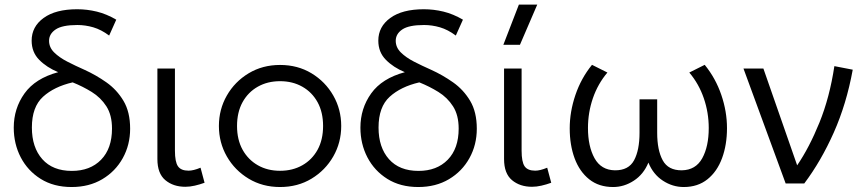

<svg xmlns="http://www.w3.org/2000/svg" viewBox="-20 -774 3654 810"><path d="M282 15Q206.5 15 151.8 -19.2Q97 -53.5 67.5 -110.2Q38 -167 38 -235.5Q38 -316.5 83.5 -380Q129 -443.5 225.5 -469.5Q177 -489.5 145.2 -521.8Q113.5 -554 113.5 -602.5Q113.5 -661.5 164 -698.2Q214.5 -735 305.5 -735Q347.5 -735 388.5 -725Q429.5 -715 470.5 -691L440.5 -624Q407 -649 373.5 -658.8Q340 -668.5 306.5 -668.5Q242.5 -668.5 214.8 -649.8Q187 -631 187 -602Q187 -574 208.5 -552.8Q230 -531.5 264 -514Q298 -496.5 336.5 -479.5Q385 -457.5 429 -426.5Q473 -395.5 501 -348.5Q529 -301.5 529 -231Q529 -163 498 -107Q467 -51 411.5 -18Q356 15 282 15ZM283 -53Q360.5 -53 406.5 -100.2Q452.5 -147.5 452.5 -231.5Q452.5 -288.5 428.8 -325.5Q405 -362.5 367 -386Q329 -409.5 286.5 -426.5Q208.5 -408.5 161.5 -365.8Q114.5 -323 114.5 -236Q114.5 -152 158.5 -102.5Q202.5 -53 283 -53Z M762 14Q711 14 677.5 -14Q644 -42 644 -103V-485H718V-138.5Q718 -91 730.8 -72.5Q743.5 -54 775.5 -54Q796 -54 826 -66.5L843 -3Q822.5 4.5 801.8 9.2Q781 14 762 14Z M1161.5 15Q1087.5 15 1029 -20.2Q970.5 -55.5 937 -114Q903.5 -172.5 903.5 -242.5Q903.5 -312.5 937 -371Q970.5 -429.5 1029 -464.8Q1087.5 -500 1161.5 -500Q1236 -500 1294.2 -464.8Q1352.5 -429.5 1386 -371Q1419.5 -312.5 1419.5 -242.5Q1419.5 -172.5 1386 -114Q1352.5 -55.5 1294.2 -20.2Q1236 15 1161.5 15ZM1161.5 -53.5Q1214.5 -53.5 1255.5 -76.8Q1296.5 -100 1319.8 -142.2Q1343 -184.5 1343 -242.5Q1343 -300.5 1319.8 -342.8Q1296.5 -385 1255.5 -408.2Q1214.5 -431.5 1161.5 -431.5Q1108.5 -431.5 1067.5 -408.2Q1026.5 -385 1003.2 -342.8Q980 -300.5 980 -242.5Q980 -184.5 1003.5 -142.2Q1027 -100 1067.8 -76.8Q1108.5 -53.5 1161.5 -53.5Z M1744.5 15Q1669 15 1614.2 -19.2Q1559.5 -53.5 1530 -110.2Q1500.5 -167 1500.5 -235.5Q1500.5 -316.5 1546 -380Q1591.5 -443.5 1688 -469.5Q1639.5 -489.5 1607.8 -521.8Q1576 -554 1576 -602.5Q1576 -661.5 1626.5 -698.2Q1677 -735 1768 -735Q1810 -735 1851 -725Q1892 -715 1933 -691L1903 -624Q1869.5 -649 1836 -658.8Q1802.5 -668.5 1769 -668.5Q1705 -668.5 1677.2 -649.8Q1649.5 -631 1649.5 -602Q1649.5 -574 1671 -552.8Q1692.5 -531.5 1726.5 -514Q1760.5 -496.5 1799 -479.5Q1847.5 -457.5 1891.5 -426.5Q1935.5 -395.5 1963.5 -348.5Q1991.5 -301.5 1991.5 -231Q1991.5 -163 1960.5 -107Q1929.5 -51 1874 -18Q1818.5 15 1744.5 15ZM1745.5 -53Q1823 -53 1869 -100.2Q1915 -147.5 1915 -231.5Q1915 -288.5 1891.2 -325.5Q1867.5 -362.5 1829.5 -386Q1791.5 -409.5 1749 -426.5Q1671 -408.5 1624 -365.8Q1577 -323 1577 -236Q1577 -152 1621 -102.5Q1665 -53 1745.5 -53Z M2224.5 14Q2173.5 14 2140 -14Q2106.5 -42 2106.5 -103V-485H2180.5V-138.5Q2180.5 -91 2193.2 -72.5Q2206 -54 2238 -54Q2258.5 -54 2288.5 -66.5L2305.5 -3Q2285 4.5 2264.2 9.2Q2243.5 14 2224.5 14ZM2103.5 -585 2169 -754.5H2246.5L2173.5 -585Z M2566.5 15Q2506.5 15 2465.8 -17.5Q2425 -50 2404.2 -106Q2383.5 -162 2383.5 -232.5Q2383.5 -302.5 2407.5 -373.2Q2431.5 -444 2477.5 -500.5L2542.5 -468Q2502 -420 2481.2 -359.5Q2460.5 -299 2460.5 -234Q2460.5 -156.5 2488.2 -106.5Q2516 -56.5 2574 -55.5Q2632 -55 2655 -97.8Q2678 -140.5 2678 -214V-355H2752.5V-214Q2752.5 -140.5 2775.8 -97.8Q2799 -55 2856.5 -55.5Q2915 -56.5 2942.5 -106.2Q2970 -156 2970 -234Q2970 -299 2949.2 -359.5Q2928.5 -420 2888 -468L2953 -500.5Q2999 -444 3023 -373.8Q3047 -303.5 3047 -233.5Q3047 -163 3026.2 -106.8Q3005.5 -50.5 2964.8 -17.8Q2924 15 2864.5 15Q2817.5 15 2776.5 -11.8Q2735.5 -38.5 2715.5 -88Q2695 -38.5 2654 -11.8Q2613 15 2566.5 15Z M3294.5 0 3116.5 -485H3200.5L3343 -76.5Q3394 -151 3437 -256.8Q3480 -362.5 3500 -495L3577.5 -480Q3551 -335 3497.5 -214.8Q3444 -94.5 3373 0Z"/></svg>

Font: Geologica ExtraLight
Style: Regular
Weight: 200
Designer: Sindre Bremnes, Frode Helland
Foundry: Monokrom Skriftforlag AS
Version: Version 1.010; ttfautohint (v1.8.4.7-5d5b);gftools[0.9.28]